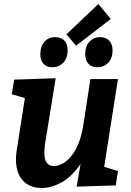

<svg xmlns="http://www.w3.org/2000/svg" viewBox="-20 -930 657 962"><path d="M189 12Q143 12 111.5 -10.5Q80 -33 67.5 -74.5Q55 -116 63 -172L108 -460L120 -434L39 -458L51 -531L259 -538L205 -205Q201 -173 203 -149Q205 -125 217 -111.5Q229 -98 250 -98Q271 -98 294 -110.5Q317 -123 337.5 -148.5Q358 -174 374 -213.5Q390 -253 398 -307L433 -534H571L499 -75L483 -100L571 -73L560 -1L364 5L394 -168L437 -242Q417 -154 376 -97.5Q335 -41 285.5 -14.5Q236 12 189 12ZM361 -701 313 -758 473 -910 535 -835ZM244 -593Q214 -593 198 -610Q182 -627 182 -658Q182 -698 203 -721Q224 -744 255 -744Q286 -744 302.5 -726.5Q319 -709 319 -678Q319 -638 296.5 -615.5Q274 -593 244 -593ZM469 -593Q439 -593 423 -610.5Q407 -628 407 -659Q407 -699 428.5 -721.5Q450 -744 480 -744Q510 -744 527 -726.5Q544 -709 544 -678Q544 -638 522 -615.5Q500 -593 469 -593Z"/></svg>

Font: Bitter Thin
Style: Bold Italic
Weight: 700
Italic angle: -9°
Version: Version 3.021